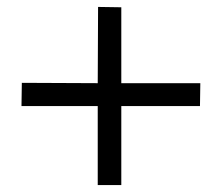

<svg xmlns="http://www.w3.org/2000/svg" viewBox="-20 -598 640 554"><path d="M330 -358H558L557 -292H330V-64H262V-292H42L43 -359L262 -358L263 -578L330 -577Z"/></svg>

Font: Asul
Style: Regular
Weight: 400
Designer: Mariela Monsalve
Foundry: Mariela Monsalve
Version: Version 1.002